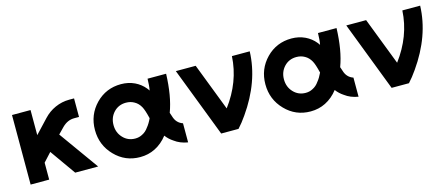

<svg xmlns="http://www.w3.org/2000/svg" viewBox="-41 -916 3088 1333"><g transform="rotate(-15 1503.0 -249.0)"><path d="M58 -500V0H191.3V-121.7L248.3 -183.7L378.3 0H543.3L339.7 -284.3L383.3 -329Q421.7 -366.7 469 -366.7H504V-500H469Q416 -500 367 -478Q319.7 -456.7 284.3 -418.7L191.3 -319.7V-500Z M843.7 -511.3Q735.7 -511.3 661.7 -435.7Q587.3 -359 587.3 -250Q587.3 -141 661.7 -64.3Q735.7 12.7 843.7 12.7Q902.3 12.7 951.3 -12Q1003 -37.7 1042 -88Q1063.7 -59 1094 -39.3Q1133.7 -9.3 1190 0V-137.3Q1166.3 -145.3 1151.3 -162Q1136.3 -178 1128.7 -204.7Q1127.7 -208.3 1125.3 -215Q1123 -221.7 1119.7 -231Q1140.3 -286 1151.7 -353.3Q1163 -420.7 1165.7 -500H1032.3Q1031.7 -476.7 1030.2 -455.8Q1028.7 -435 1025 -416.7Q1022.3 -421.7 1019 -425.7Q1015.7 -429.7 1012.7 -434Q983.7 -469.7 941 -490.3Q896 -511.3 843.7 -511.3ZM843.7 -378Q877 -378 903 -362.7Q930.3 -347.7 947 -317.3Q960.3 -293.7 975.3 -231.3Q967.3 -214 958.3 -199.2Q949.3 -184.3 940.3 -173.7Q921.3 -146 894 -133Q871.3 -120.7 843.7 -120.7Q790.7 -120.7 755.7 -158.3Q720.7 -195.3 720.7 -250Q720.7 -304 755.7 -341.3Q790.7 -378 843.7 -378Z M1235.7 -500 1427.7 0H1552.3Q1567.7 -16.7 1583.2 -36.3Q1598.7 -56 1614.7 -79Q1759.7 -285.3 1766.7 -500H1638.7Q1633.7 -408 1601.2 -322.7Q1568.7 -237.3 1509.7 -158.7L1378.3 -500Z M2068.7 -511.3Q1960.7 -511.3 1886.7 -435.7Q1812.3 -359 1812.3 -250Q1812.3 -141 1886.7 -64.3Q1960.7 12.7 2068.7 12.7Q2127.3 12.7 2176.3 -12Q2228 -37.7 2267 -88Q2288.7 -59 2319 -39.3Q2358.7 -9.3 2415 0V-137.3Q2391.3 -145.3 2376.3 -162Q2361.3 -178 2353.7 -204.7Q2352.7 -208.3 2350.3 -215Q2348 -221.7 2344.7 -231Q2365.3 -286 2376.7 -353.3Q2388 -420.7 2390.7 -500H2257.3Q2256.7 -476.7 2255.2 -455.8Q2253.7 -435 2250 -416.7Q2247.3 -421.7 2244 -425.7Q2240.7 -429.7 2237.7 -434Q2208.7 -469.7 2166 -490.3Q2121 -511.3 2068.7 -511.3ZM2068.7 -378Q2102 -378 2128 -362.7Q2155.3 -347.7 2172 -317.3Q2185.3 -293.7 2200.3 -231.3Q2192.3 -214 2183.3 -199.2Q2174.3 -184.3 2165.3 -173.7Q2146.3 -146 2119 -133Q2096.3 -120.7 2068.7 -120.7Q2015.7 -120.7 1980.7 -158.3Q1945.7 -195.3 1945.7 -250Q1945.7 -304 1980.7 -341.3Q2015.7 -378 2068.7 -378Z M2460.7 -500 2652.7 0H2777.3Q2792.7 -16.7 2808.2 -36.3Q2823.7 -56 2839.7 -79Q2984.7 -285.3 2991.7 -500H2863.7Q2858.7 -408 2826.2 -322.7Q2793.7 -237.3 2734.7 -158.7L2603.3 -500Z"/></g></svg>

Font: Unageo Variable
Style: Regular
Weight: 300
Designer: Richard Sepsi
Foundry: Richard Sepsi
Version: Version 2.200